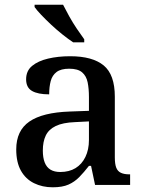

<svg xmlns="http://www.w3.org/2000/svg" viewBox="-20 -786 613 816"><path d="M204 10Q160 10 124.5 -7.5Q89 -25 69 -60.5Q49 -96 49 -151Q49 -231 105 -269.5Q161 -308 276 -312L358 -315V-373Q358 -409 352.5 -436Q347 -463 329 -478.5Q311 -494 274 -494Q239 -494 220.5 -480Q202 -466 195.5 -441.5Q189 -417 189 -385Q141 -385 116 -399.5Q91 -414 91 -449Q91 -485 116.5 -506Q142 -527 184.5 -537Q227 -547 278 -547Q373 -547 420.5 -508Q468 -469 468 -375V-117Q468 -89 474 -73.5Q480 -58 494 -51.5Q508 -45 530 -45H533V0H384L367 -81H358Q337 -54 317 -33.5Q297 -13 271 -1.5Q245 10 204 10ZM236 -55Q274 -55 301 -71.5Q328 -88 343 -119Q358 -150 358 -191V-270L299 -267Q247 -265 217 -250.5Q187 -236 174.5 -210Q162 -184 162 -146Q162 -116 170 -95.5Q178 -75 194.5 -65Q211 -55 236 -55ZM291 -606Q270 -620 245.5 -639.5Q221 -659 197.5 -681Q174 -703 155 -723Q136 -743 127 -756V-766H248Q259 -744 274 -717Q289 -690 306.5 -664Q324 -638 338 -619V-606Z"/></svg>

Font: Noto Serif Gujarati Medium
Style: Regular
Weight: 500
Version: Version 2.102